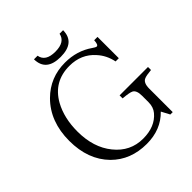

<svg xmlns="http://www.w3.org/2000/svg" viewBox="-236 -1069 1254 1254"><g transform="rotate(-45 391.0 -442.0)"><path d="M765.1 -308.1Q716.8 -303.7 700.2 -295.9Q670.9 -283.7 670.9 -230V-13.2H648.9L618.2 -70.8Q536.1 14.2 404.8 14.2Q256.8 14.2 162.1 -80.6Q60.1 -184.6 60.1 -357.9Q60.1 -536.1 168.9 -645Q264.2 -739.7 401.9 -739.7Q511.7 -739.7 595.2 -681.2Q615.2 -667 623 -667Q638.2 -667 640.1 -708H670.9V-511.2H641.1Q627.4 -579.6 583 -627.9Q516.1 -704.1 407.2 -704.1Q261.7 -704.1 190.9 -578.1Q141.1 -487.3 141.1 -363.8Q141.1 -215.8 217.3 -122.1Q293.9 -26.9 412.1 -26.9Q522.9 -26.9 580.1 -95.7Q605 -125.5 605 -170.9V-230Q605 -280.8 580.1 -293.9Q562.5 -303.2 502.9 -308.1V-335.9H765.1ZM543 -897.9Q541.5 -785.2 408.2 -785.2Q275.4 -785.2 273.9 -897.9H307.1Q317.9 -834 408.2 -834Q498 -834 510.3 -897.9Z"/></g></svg>

Font: I.Ming
Style: Regular
Weight: 400
Designer: Ichiten Fonts Project
Version: Version 6.11; Dec 27, 2019